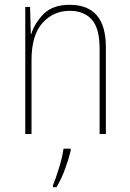

<svg xmlns="http://www.w3.org/2000/svg" viewBox="-20 -557 540 798"><path d="M111 0V-307Q111 -411 156.5 -461.5Q202 -512 270 -512Q329 -512 361.5 -475.5Q394 -439 394 -355V0H420V-361Q420 -537 270 -537Q199 -537 161.5 -499Q124 -461 110 -416H108L105 -528H85V0ZM215 221Q235 187 250 146.5Q265 106 274 69V61H244Q240 93 225.5 140.5Q211 188 200 213V221Z"/></svg>

Font: Noto Sans Mono UI Condensed Thin
Style: Regular
Weight: 250
Width: 3
Designer: Monotype Design team
Foundry: Monotype Imaging Inc.
Version: 1.000